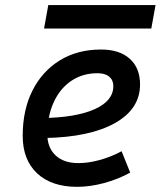

<svg xmlns="http://www.w3.org/2000/svg" viewBox="-20 -721 628 751"><path d="M286.6 -83Q325.7 -83 370.1 -95.2Q414.6 -107.4 455.6 -129.4L489.3 -45.9Q441.4 -19.5 386.7 -4.9Q332 9.8 282.2 9.8Q181.6 9.8 125.2 -43Q68.8 -95.7 68.8 -189.9Q68.8 -291.5 107.2 -367.2Q145.5 -442.9 214.4 -485.1Q283.2 -527.3 375 -527.3Q447.3 -527.3 487.5 -491.2Q527.8 -455.1 527.8 -390.6Q527.8 -294.9 429.9 -239.7Q332 -184.6 156.7 -181.2L146.5 -259.3Q277.3 -261.2 350.3 -293.9Q423.3 -326.7 423.3 -384.3Q423.3 -407.7 407.2 -421.1Q391.1 -434.6 361.3 -434.6Q303.2 -434.6 259 -404.8Q214.8 -375 190.2 -321.3Q165.5 -267.6 165 -195.8Q165.5 -142.6 197.8 -112.8Q230 -83 286.6 -83ZM152.3 -609.4 168.9 -701.2H588.4L571.8 -609.4Z"/></svg>

Font: Cascadia Code
Style: Italic
Weight: 400
Italic angle: -10°
Designer: Aaron Bell
Foundry: Saja Typeworks
Version: Version 2407.024